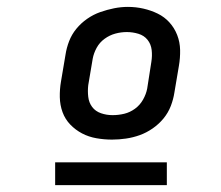

<svg xmlns="http://www.w3.org/2000/svg" viewBox="-20 -722 640 557"><path d="M305 -317Q282 -317 259.5 -321Q237 -325 218 -335Q199 -345 184 -360.5Q169 -376 161.5 -396.5Q154 -417 153.5 -440Q153 -463 157 -486L170 -563Q173 -583 180.5 -602.5Q188 -622 201.5 -638.5Q215 -655 233 -667.5Q251 -680 271 -687Q291 -694 311 -698Q331 -702 351 -702Q374 -702 396 -697Q418 -692 437.5 -682.5Q457 -673 471.5 -657Q486 -641 494 -620.5Q502 -600 502.5 -577Q503 -554 499 -531L486 -454Q483 -434 475.5 -414.5Q468 -395 454.5 -378.5Q441 -362 423 -349.5Q405 -337 385.5 -330Q366 -323 345.5 -320Q325 -317 305 -317ZM307 -388Q324 -388 340.5 -392Q357 -396 371.5 -406.5Q386 -417 395 -433Q404 -449 407 -465L419 -542Q422 -560 420 -577Q418 -594 408 -606.5Q398 -619 381.5 -624Q365 -629 348 -629Q331 -629 314.5 -624.5Q298 -620 283.5 -609.5Q269 -599 260.5 -583.5Q252 -568 249 -552L236 -475Q234 -458 236 -441Q238 -424 247.5 -411.5Q257 -399 273 -393.5Q289 -388 306 -388Q306 -388 306.5 -388Q307 -388 307 -388ZM140 -185V-251H464V-185Z"/></svg>

Font: Iosevka Curly Slab MdExObl
Style: Regular
Weight: 500
Width: 7
Italic angle: -9°
Monospace: yes
Designer: Belleve Invis
Foundry: Belleve Invis
Version: Version 11.1.0; ttfautohint (v1.8.3)